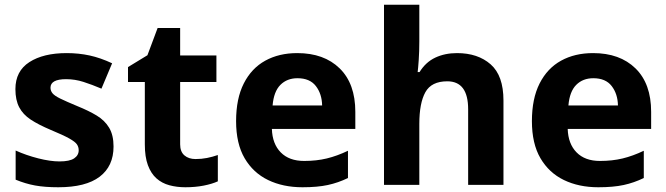

<svg xmlns="http://www.w3.org/2000/svg" viewBox="-20 -780 2810 810"><path d="M459 -162Q459 -79 400.5 -34.5Q342 10 226 10Q169 10 128 2.5Q87 -5 46 -22V-145Q90 -125 141 -112Q192 -99 231 -99Q274 -99 293 -112Q312 -125 312 -146Q312 -160 304.5 -171Q297 -182 272 -196Q247 -210 194 -232Q142 -254 109.5 -275.5Q77 -297 61 -327.5Q45 -358 45 -404Q45 -480 104 -518Q163 -556 261 -556Q312 -556 358 -546Q404 -536 453 -513L408 -406Q368 -423 332 -434.5Q296 -446 259 -446Q193 -446 193 -410Q193 -397 201.5 -386.5Q210 -376 234.5 -364Q259 -352 307 -332Q354 -313 388 -292.5Q422 -272 440.5 -241Q459 -210 459 -162Z M602 -547 645 -662H740V-546H893V-434H740V-171Q740 -140 758 -124.5Q776 -109 805 -109Q830 -109 853 -113.5Q876 -118 899 -126V-15Q875 -4 839.5 3Q804 10 762 10Q726 10 694.5 1.5Q663 -7 640 -27.5Q617 -48 604 -83Q591 -118 591 -171V-434H520V-497Z M1234 -556Q1347 -556 1413 -491.5Q1479 -427 1479 -308V-236H1127Q1129 -173 1164.5 -137Q1200 -101 1263 -101Q1315 -101 1358.5 -111.5Q1402 -122 1448 -144V-29Q1407 -9 1363 0.5Q1319 10 1256 10Q1174 10 1111 -20.5Q1048 -51 1012 -112.5Q976 -174 976 -269Q976 -364 1008.5 -428Q1041 -492 1099 -524Q1157 -556 1234 -556ZM1235 -450Q1191 -450 1163 -422Q1135 -394 1130 -335H1339Q1338 -384 1312.5 -417Q1287 -450 1235 -450Z M1600 -760H1749V-605Q1749 -563 1746.5 -527Q1744 -491 1742 -476H1750Q1776 -518 1816.5 -537Q1857 -556 1908 -556Q1996 -556 2050 -508.5Q2104 -461 2104 -356V0H1955V-319Q1955 -437 1867 -437Q1800 -437 1774.5 -391Q1749 -345 1749 -257V0H1600Z M2482 -556Q2595 -556 2661 -491.5Q2727 -427 2727 -308V-236H2375Q2377 -173 2412.5 -137Q2448 -101 2511 -101Q2563 -101 2606.5 -111.5Q2650 -122 2696 -144V-29Q2655 -9 2611 0.5Q2567 10 2504 10Q2422 10 2359 -20.5Q2296 -51 2260 -112.5Q2224 -174 2224 -269Q2224 -364 2256.5 -428Q2289 -492 2347 -524Q2405 -556 2482 -556ZM2483 -450Q2439 -450 2411 -422Q2383 -394 2378 -335H2587Q2586 -384 2560.5 -417Q2535 -450 2483 -450Z"/></svg>

Font: BC Sans
Style: Bold
Weight: 700
Designer: Monotype Design Team
Province of B.C.
Foundry: Monotype Imaging Inc.
Version: Version 2.000;GOOG;noto-source:20170915:90ef993387c0